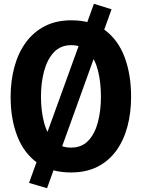

<svg xmlns="http://www.w3.org/2000/svg" viewBox="-20 -892 749 1012"><path d="M568 -843 228 100 133 72 475 -872ZM354 17Q246 17 175.5 -34.5Q105 -86 70.5 -176Q36 -266 36 -381Q36 -466 56 -539.5Q76 -613 116 -668Q156 -723 216 -754Q276 -785 356 -785Q464 -785 533.5 -733Q603 -681 637 -590Q671 -499 671 -382Q671 -297 651.5 -224.5Q632 -152 593 -98Q554 -44 494.5 -13.5Q435 17 354 17ZM354 -114Q411 -114 445.5 -150.5Q480 -187 496 -248Q512 -309 512 -381Q512 -458 496.5 -519.5Q481 -581 446.5 -617.5Q412 -654 356 -654Q299 -654 264 -616.5Q229 -579 212.5 -517.5Q196 -456 196 -382Q196 -308 212 -247Q228 -186 262.5 -150Q297 -114 354 -114Z"/></svg>

Font: Yaldevi ExtraLight
Style: Regular
Weight: 200
Designer: Sol Matas, Rajitha Manaperi, Kosala Senevirathne
Foundry: Mooniak
Version: Version 1.100